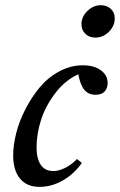

<svg xmlns="http://www.w3.org/2000/svg" viewBox="-20 -710 463 741"><path d="M347.7 -564.9Q324.2 -564.9 309.3 -579.6Q294.4 -594.2 294.4 -616.7Q294.4 -645.5 317.4 -667.7Q340.3 -689.9 369.1 -689.9Q392.6 -689.9 407.7 -675.8Q422.9 -661.6 422.9 -639.2Q422.9 -609.9 400.4 -587.4Q377.9 -564.9 347.7 -564.9ZM132.8 11.2Q83 11.2 56.9 -21Q30.8 -53.2 30.8 -109.9Q30.8 -149.4 42.5 -195.8Q54.2 -242.2 77.9 -288.3Q101.6 -334.5 133.1 -372.6Q164.6 -410.6 208.3 -434.3Q252 -458 299.8 -458Q343.3 -458 369.4 -438.7Q395.5 -419.4 395.5 -389.6Q395.5 -369.6 383.8 -356.9Q372.1 -344.2 348.6 -344.2Q321.8 -344.2 305.9 -362.8Q290 -381.3 282.2 -423.3Q231.4 -400.4 193.6 -350.8Q155.8 -301.3 138.4 -247.1Q121.1 -192.9 121.1 -141.1Q121.1 -98.1 137.2 -74Q153.3 -49.8 186.5 -49.8Q206.5 -49.8 231 -61.8Q255.4 -73.7 277.3 -96.2L295.9 -81.1Q265.6 -38.1 222.2 -13.4Q178.7 11.2 132.8 11.2Z"/></svg>

Font: Elstob 8pt Medium
Style: Italic
Weight: 500
Italic angle: -20°
Designer: Peter S. Baker
Version: Version 1.015